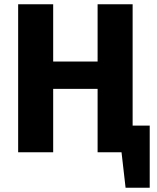

<svg xmlns="http://www.w3.org/2000/svg" viewBox="-20 -713 735 899"><path d="M681 -125V166H568L549 0H437V-297H229V0H65V-693H229V-425H437V-693H601V-125Z"/></svg>

Font: FiraGOUPP
Style: Bold
Weight: 700
Designer: bBox Type
Foundry: bBox Type GmbH
Version: Version 1.001